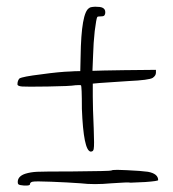

<svg xmlns="http://www.w3.org/2000/svg" viewBox="-20 -581 528 585"><path d="M252 -556.6Q253.9 -559.6 269.5 -560.5Q270.5 -560.5 270.5 -560.5Q286.1 -560.5 292 -557.6Q300.8 -553.7 300.8 -543.9Q300.8 -538.1 298.8 -535.2Q296.9 -531.2 289.1 -531.2Q278.3 -531.2 276.4 -529.3Q273.4 -524.4 268.6 -486.3Q264.6 -449.2 263.7 -414.1Q262.7 -397.5 261.7 -365.2Q285.2 -366.2 356.4 -367.2Q380.9 -367.2 455.1 -368.2Q455.1 -366.2 455.1 -359.4Q455.1 -350.6 445.3 -343.8Q434.6 -336.9 371.1 -334Q323.2 -331.1 283.2 -328.1Q276.4 -327.1 262.7 -326.2Q262.7 -316.4 262.7 -287.1Q262.7 -253.9 265.6 -188.5Q267.6 -137.7 265.6 -127.9Q264.6 -119.1 256.8 -119.1Q255.9 -119.1 255.9 -119.1Q234.4 -123 229.5 -249Q229.5 -319.3 226.6 -321.3Q224.6 -322.3 210 -321.3Q193.4 -318.4 126 -317.4Q58.6 -316.4 47.9 -317.4Q33.2 -318.4 33.2 -324.2Q33.2 -335 39.1 -341.8Q48.8 -347.7 105.5 -354.5Q161.1 -362.3 196.3 -363.3Q206.1 -364.3 224.6 -364.3Q224.6 -376 225.6 -408.2Q227.5 -543.9 252 -556.6ZM319.3 -61.5Q321.3 -63.5 337.9 -63.5Q348.6 -63.5 366.2 -62.5Q410.2 -60.5 430.7 -57.6Q461.9 -51.8 461.9 -32.2Q461.9 -29.3 422.9 -26.4Q383.8 -24.4 377.9 -24.4Q372.1 -26.4 319.3 -22.5Q266.6 -17.6 225.6 -22.5Q185.5 -25.4 135.7 -27.3Q86.9 -29.3 79.1 -27.3Q71.3 -25.4 71.3 -19.5Q71.3 -15.6 58.6 -15.6Q56.6 -15.6 53.7 -15.6Q39.1 -16.6 36.1 -19.5Q34.2 -21.5 34.2 -24.4Q34.2 -26.4 34.2 -29.3Q36.1 -44.9 57.6 -51.8Q73.2 -56.6 92.8 -57.6Q112.3 -58.6 198.2 -58.6Q317.4 -59.6 319.3 -61.5Z"/></svg>

Font: Yahfie
Style: Heavy
Weight: 600
Designer: Joe Palazzolo
Foundry: jozolo LLC
Version: Version 001.000